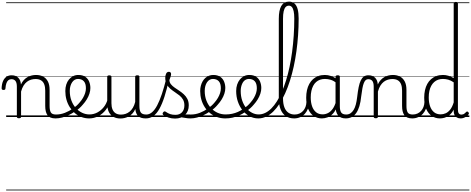

<svg xmlns="http://www.w3.org/2000/svg" viewBox="-76 -1444 5811 2369"><path d="M609 17Q572 17 547.5 6.5Q523 -4 509 -24Q495 -44 488.5 -72.5Q482 -101 482 -137V-326Q482 -371 470 -403Q458 -435 431.5 -452Q405 -469 362 -469Q335 -469 307.5 -461Q280 -453 256.5 -435Q233 -417 214.5 -387.5Q196 -358 184 -314V-4Q184 6 177.5 10.5Q171 15 157 15Q144 15 138 10.5Q132 6 132 -4V-374Q132 -424 114.5 -445.5Q97 -467 66 -467Q44 -467 28.5 -455.5Q13 -444 3.5 -418.5Q-6 -393 -9 -352Q-9 -343 -15 -338.5Q-21 -334 -33 -334Q-43 -334 -49.5 -338.5Q-56 -343 -56 -355Q-54 -408 -38.5 -443.5Q-23 -479 4 -497Q31 -515 67 -515Q95 -515 115 -507Q135 -499 149.5 -484.5Q164 -470 172 -450Q180 -430 182 -405V-401Q198 -435 219 -457.5Q240 -480 265 -493.5Q290 -507 316.5 -513Q343 -519 369 -519Q417 -519 454.5 -500Q492 -481 514 -440.5Q536 -400 536 -334V-137Q536 -82 551.5 -56.5Q567 -31 615 -31Q624 -31 629 -23.5Q634 -16 633.5 -7Q633 2 627 9.5Q621 17 609 17ZM0 895H671V905H0ZM0 -20H671V0H0ZM0 -505H671V-500H0ZM0 -1415H671V-1405H0Z M609 17Q596 17 590.5 9.5Q585 2 586.5 -7Q588 -16 595.5 -23.5Q603 -31 615 -31Q671 -31 725 -52Q779 -73 823 -105Q831 -110 837.5 -107Q844 -104 848.5 -96.5Q853 -89 853 -80.5Q853 -72 846 -67Q812 -43 772 -24Q732 -5 690.5 6Q649 17 609 17ZM671 895V905ZM671 -20V0ZM671 -505V-500ZM671 -1415V-1405Z M826 -106Q849 -122 869.5 -140.5Q890 -159 907 -180Q931 -207 948 -236.5Q965 -266 974.5 -295.5Q984 -325 984 -355Q984 -414 958 -442Q932 -470 886 -470Q876 -470 870.5 -477.5Q865 -485 866 -494.5Q867 -504 873 -511.5Q879 -519 890 -519Q943 -519 976 -496.5Q1009 -474 1024 -437Q1039 -400 1039 -358Q1039 -324 1027.5 -288.5Q1016 -253 995 -218.5Q974 -184 945 -152Q926 -129 902.5 -108Q879 -87 854 -69ZM671 895H1115V905H671ZM671 -20H1115V0H671ZM671 -505H1115V-500H671ZM671 -1415H1115V-1405H671Z M1024 17Q974 17 929 0Q884 -17 848 -48Q812 -79 785 -121.5Q758 -164 744 -214.5Q730 -265 730 -321Q730 -364 741.5 -400.5Q753 -437 775 -463.5Q797 -490 826 -504.5Q855 -519 890 -519Q901 -519 906 -511.5Q911 -504 910 -494.5Q909 -485 903 -477.5Q897 -470 886 -470Q864 -470 846 -459.5Q828 -449 814.5 -429.5Q801 -410 793 -383Q785 -356 785 -323Q785 -257 805 -203.5Q825 -150 859.5 -111.5Q894 -73 937.5 -52.5Q981 -32 1027 -32Q1079 -32 1124.5 -56Q1170 -80 1203.5 -121.5Q1237 -163 1251 -216Q1253 -225 1262 -225.5Q1271 -226 1278 -220.5Q1285 -215 1282 -203Q1268 -139 1230 -89.5Q1192 -40 1138.5 -11.5Q1085 17 1024 17ZM1115 895V905ZM1115 -20V0ZM1115 -505V-500ZM1115 -1415V-1405Z M1410 18Q1362 18 1325 -1.5Q1288 -21 1267.5 -61.5Q1247 -102 1247 -166V-496Q1247 -505 1253 -509.5Q1259 -514 1272 -514Q1286 -514 1292.5 -509.5Q1299 -505 1299 -496V-171Q1299 -127 1311.5 -95.5Q1324 -64 1350 -47Q1376 -30 1417 -30Q1446 -30 1473 -39Q1500 -48 1523 -66.5Q1546 -85 1564 -115Q1582 -145 1592 -186V-496Q1592 -506 1598.5 -510.5Q1605 -515 1619 -515Q1632 -515 1638 -510.5Q1644 -506 1644 -496V-137Q1644 -78 1662.5 -54.5Q1681 -31 1728 -31Q1738 -31 1742.5 -23.5Q1747 -16 1746.5 -7Q1746 2 1740 9.5Q1734 17 1722 17Q1692 17 1670 10.5Q1648 4 1632.5 -9Q1617 -22 1608 -41.5Q1599 -61 1595 -87L1594 -100Q1579 -66 1557.5 -43Q1536 -20 1511.5 -7Q1487 6 1461 12Q1435 18 1410 18ZM1115 895H1786V905H1115ZM1115 -20H1786V0H1115ZM1115 -505H1786V-500H1115ZM1115 -1415H1786V-1405H1115Z M1724 17Q1711 17 1705.5 9.5Q1700 2 1701.5 -7Q1703 -16 1710.5 -23.5Q1718 -31 1730 -31Q1767 -31 1800.5 -59.5Q1834 -88 1863.5 -144Q1893 -200 1921 -283.5Q1949 -367 1976 -476Q1979 -487 1988 -488Q1997 -489 2005 -483.5Q2013 -478 2010 -467Q1983 -343 1953.5 -251.5Q1924 -160 1890.5 -100.5Q1857 -41 1816 -12Q1775 17 1724 17ZM1786 895V905ZM1786 -20V0ZM1786 -505V-500ZM1786 -1415V-1405Z M2273 17Q2240 17 2213.5 11.5Q2187 6 2162 3.5Q2137 1 2108 12L2129 -11Q2166 -25 2191.5 -29Q2217 -33 2237.5 -32Q2258 -31 2279 -31Q2288 -31 2292 -23.5Q2296 -16 2294.5 -7Q2293 2 2287.5 9.5Q2282 17 2273 17ZM2084 19Q2042 19 2004 7Q1966 -5 1937 -27Q1931 -33 1930.5 -41.5Q1930 -50 1938 -59Q1945 -68 1952.5 -69.5Q1960 -71 1969 -65Q1997 -45 2024.5 -36Q2052 -27 2089 -27Q2140 -27 2169.5 -58.5Q2199 -90 2199 -144Q2199 -186 2182 -215.5Q2165 -245 2138 -266.5Q2111 -288 2081 -307.5Q2051 -327 2024 -350.5Q1997 -374 1980 -406Q1963 -438 1963 -485Q1963 -511 1973.5 -534.5Q1984 -558 2008 -558Q2021 -558 2028 -550.5Q2035 -543 2035 -530Q2035 -519 2029.5 -499.5Q2024 -480 2014 -456Q2015 -427 2033 -404.5Q2051 -382 2078 -363.5Q2105 -345 2135 -325Q2165 -305 2192 -280.5Q2219 -256 2236 -223Q2253 -190 2253 -144Q2253 -71 2207 -26Q2161 19 2084 19ZM1786 895H2336V905H1786ZM1786 -20H2336V0H1786ZM1786 -505H2336V-500H1786ZM1786 -1415H2336V-1405H1786Z M2274 17Q2261 17 2255.5 9.5Q2250 2 2251.5 -7Q2253 -16 2260.5 -23.5Q2268 -31 2280 -31Q2336 -31 2390 -52Q2444 -73 2488 -105Q2496 -110 2502.5 -107Q2509 -104 2513.5 -96.5Q2518 -89 2518 -80.5Q2518 -72 2511 -67Q2477 -43 2437 -24Q2397 -5 2355.5 6Q2314 17 2274 17ZM2336 895V905ZM2336 -20V0ZM2336 -505V-500ZM2336 -1415V-1405Z M2491 -106Q2514 -122 2534.5 -140.5Q2555 -159 2572 -180Q2596 -207 2613 -236.5Q2630 -266 2639.5 -295.5Q2649 -325 2649 -355Q2649 -414 2623 -442Q2597 -470 2551 -470Q2541 -470 2535.5 -477.5Q2530 -485 2531 -494.5Q2532 -504 2538 -511.5Q2544 -519 2555 -519Q2608 -519 2641 -496.5Q2674 -474 2689 -437Q2704 -400 2704 -358Q2704 -324 2692.5 -288.5Q2681 -253 2660 -218.5Q2639 -184 2610 -152Q2591 -129 2567.5 -108Q2544 -87 2519 -69ZM2336 895H2780V905H2336ZM2336 -20H2780V0H2336ZM2336 -505H2780V-500H2336ZM2336 -1415H2780V-1405H2336Z M2704 17Q2649 17 2601.5 0Q2554 -17 2516 -48Q2478 -79 2450.5 -121.5Q2423 -164 2408.5 -214.5Q2394 -265 2394 -321Q2394 -355 2402 -385.5Q2410 -416 2424 -440.5Q2438 -465 2458 -482.5Q2478 -500 2502.5 -509.5Q2527 -519 2555 -519Q2566 -519 2571 -511.5Q2576 -504 2575 -494.5Q2574 -485 2568 -477.5Q2562 -470 2551 -470Q2529 -470 2510.5 -459.5Q2492 -449 2478.5 -429Q2465 -409 2457.5 -382Q2450 -355 2450 -322Q2450 -257 2470.5 -203.5Q2491 -150 2527 -111.5Q2563 -73 2609 -52.5Q2655 -32 2707 -32Q2750 -32 2787.5 -40Q2825 -48 2859 -63Q2893 -78 2925 -100Q2933 -105 2940 -101.5Q2947 -98 2952 -91Q2957 -84 2957.5 -76Q2958 -68 2951 -63Q2914 -37 2873.5 -19Q2833 -1 2791 8Q2749 17 2704 17ZM2780 895V905ZM2780 -20V0ZM2780 -505V-500ZM2780 -1415V-1405Z M2935 -106Q2958 -122 2978.5 -140.5Q2999 -159 3016 -180Q3040 -207 3057 -236.5Q3074 -266 3083.5 -295.5Q3093 -325 3093 -355Q3093 -414 3067 -442Q3041 -470 2995 -470Q2985 -470 2979.5 -477.5Q2974 -485 2975 -494.5Q2976 -504 2982 -511.5Q2988 -519 2999 -519Q3052 -519 3085 -496.5Q3118 -474 3133 -437Q3148 -400 3148 -358Q3148 -324 3136.5 -288.5Q3125 -253 3104 -218.5Q3083 -184 3054 -152Q3035 -129 3011.5 -108Q2988 -87 2963 -69ZM2780 895H3224V905H2780ZM2780 -20H3224V0H2780ZM2780 -505H3224V-500H2780ZM2780 -1415H3224V-1405H2780Z M3111 17Q3053 17 3003.5 -9.5Q2954 -36 2917 -82.5Q2880 -129 2859 -190Q2838 -251 2838 -321Q2838 -364 2850 -400.5Q2862 -437 2884 -463.5Q2906 -490 2935 -504.5Q2964 -519 2999 -519Q3008 -519 3012.5 -511.5Q3017 -504 3016 -494.5Q3015 -485 3009.5 -477.5Q3004 -470 2995 -470Q2977 -470 2961 -463Q2945 -456 2933 -443Q2921 -430 2912.5 -411.5Q2904 -393 2899 -370.5Q2894 -348 2894 -322Q2894 -256 2912.5 -202.5Q2931 -149 2962.5 -111Q2994 -73 3033.5 -52.5Q3073 -32 3116 -32Q3157 -32 3196.5 -51Q3236 -70 3272 -106Q3308 -142 3340.5 -193.5Q3373 -245 3401.5 -310.5Q3430 -376 3454 -453.5Q3478 -531 3496.5 -618.5Q3515 -706 3528 -802.5Q3541 -899 3548 -1003Q3555 -1107 3555 -1215Q3555 -1227 3563 -1233.5Q3571 -1240 3582 -1240Q3593 -1240 3601 -1233.5Q3609 -1227 3609 -1215Q3609 -1113 3602 -1011.5Q3595 -910 3581.5 -812Q3568 -714 3548 -622.5Q3528 -531 3501.5 -448Q3475 -365 3443 -294Q3411 -223 3374 -165.5Q3337 -108 3295.5 -67.5Q3254 -27 3207.5 -5Q3161 17 3111 17ZM3224 895V905ZM3224 -20V0ZM3224 -505V-500ZM3224 -1415V-1405Z M3554 17Q3493 17 3450.5 -11.5Q3408 -40 3386 -95Q3364 -150 3364 -229V-1212Q3364 -1318 3395 -1371Q3426 -1424 3490 -1424Q3530 -1424 3557 -1401Q3584 -1378 3596.5 -1331.5Q3609 -1285 3609 -1216Q3609 -1203 3601 -1197Q3593 -1191 3582 -1191Q3571 -1191 3563 -1197Q3555 -1203 3555 -1216Q3555 -1270 3547.5 -1305Q3540 -1340 3525.5 -1357Q3511 -1374 3488 -1374Q3464 -1374 3448 -1357Q3432 -1340 3424 -1304Q3416 -1268 3416 -1212V-229Q3416 -165 3432.5 -121Q3449 -77 3481.5 -54Q3514 -31 3560 -31Q3571 -31 3576.5 -23.5Q3582 -16 3581.5 -7Q3581 2 3574 9.5Q3567 17 3554 17ZM3224 895H3618V905H3224ZM3224 -20H3618V0H3224ZM3224 -505H3618V-500H3224ZM3224 -1415H3618V-1405H3224Z M3553 17Q3542 17 3536.5 9.5Q3531 2 3531.5 -7Q3532 -16 3539 -23.5Q3546 -31 3559 -31Q3592 -31 3618.5 -43Q3645 -55 3664 -76Q3683 -97 3693.5 -125Q3704 -153 3705 -186Q3706 -198 3715 -201.5Q3724 -205 3732.5 -201.5Q3741 -198 3740 -186Q3739 -142 3724.5 -104.5Q3710 -67 3685.5 -40Q3661 -13 3627 2Q3593 17 3553 17ZM3618 895V905ZM3618 -20V0ZM3618 -505V-500ZM3618 -1415V-1405Z M3895 17Q3840 17 3796 -12Q3752 -41 3727 -98Q3702 -155 3702 -238Q3702 -288 3711.5 -331Q3721 -374 3740 -408.5Q3759 -443 3786.5 -467.5Q3814 -492 3850.5 -505.5Q3887 -519 3932 -519Q3970 -519 4006.5 -506.5Q4043 -494 4079 -470V-419Q4039 -449 4004 -459.5Q3969 -470 3933 -470Q3901 -470 3873.5 -460.5Q3846 -451 3824.5 -432Q3803 -413 3788.5 -385.5Q3774 -358 3766 -322Q3758 -286 3758 -242Q3758 -180 3774.5 -133Q3791 -86 3823.5 -59.5Q3856 -33 3905 -33Q3939 -33 3971 -49Q4003 -65 4029.5 -101.5Q4056 -138 4073 -202L4091 -159Q4070 -85 4036.5 -47Q4003 -9 3965.5 4Q3928 17 3895 17ZM4191 17Q4157 17 4133 7Q4109 -3 4094 -22Q4079 -41 4071.5 -69Q4064 -97 4064 -132V-495Q4064 -506 4071 -510.5Q4078 -515 4092 -515Q4105 -515 4111 -510.5Q4117 -506 4117 -496V-133Q4117 -81 4134 -56Q4151 -31 4197 -31Q4204 -31 4208 -23.5Q4212 -16 4211.5 -7Q4211 2 4206.5 9.5Q4202 17 4191 17ZM3618 895H4253V905H3618ZM3618 -20H4253V0H3618ZM3618 -505H4253V-500H3618ZM3618 -1415H4253V-1405H3618Z M4188 17Q4179 17 4174.5 9.5Q4170 2 4170.5 -7Q4171 -16 4177 -23.5Q4183 -31 4194 -31Q4225 -31 4247.5 -45.5Q4270 -60 4287 -87.5Q4304 -115 4314.5 -155Q4325 -195 4331 -247Q4339 -318 4349.5 -369Q4360 -420 4375.5 -452Q4391 -484 4413.5 -499.5Q4436 -515 4469 -515Q4478 -515 4482.5 -508Q4487 -501 4486.5 -491.5Q4486 -482 4481 -474.5Q4476 -467 4467 -467Q4449 -467 4436 -455.5Q4423 -444 4413 -419Q4403 -394 4395.5 -354Q4388 -314 4381 -257Q4374 -186 4358.5 -134.5Q4343 -83 4319 -49Q4295 -15 4262.5 1Q4230 17 4188 17ZM4253 895H4353V905H4253ZM4253 -20H4353V0H4253ZM4253 -505H4353V-500H4253ZM4253 -1415H4353V-1405H4253Z M5012 17Q4975 17 4950.5 6.5Q4926 -4 4912 -24Q4898 -44 4891.5 -72.5Q4885 -101 4885 -137V-326Q4885 -371 4873 -403Q4861 -435 4834.5 -452Q4808 -469 4765 -469Q4738 -469 4710.5 -461Q4683 -453 4659.5 -435Q4636 -417 4617.5 -387.5Q4599 -358 4587 -314V-4Q4587 6 4580.5 10.5Q4574 15 4560 15Q4547 15 4541 10.5Q4535 6 4535 -4V-374Q4535 -424 4518 -445.5Q4501 -467 4467 -467Q4456 -467 4450.5 -474.5Q4445 -482 4445.5 -491.5Q4446 -501 4452 -508Q4458 -515 4469 -515Q4497 -515 4517.5 -507Q4538 -499 4552.5 -484.5Q4567 -470 4575 -450Q4583 -430 4585 -405V-401Q4601 -435 4622 -457.5Q4643 -480 4668 -493.5Q4693 -507 4719.5 -513Q4746 -519 4772 -519Q4820 -519 4857.5 -500Q4895 -481 4917 -440.5Q4939 -400 4939 -334V-137Q4939 -82 4954.5 -56.5Q4970 -31 5018 -31Q5027 -31 5032 -23.5Q5037 -16 5036.5 -7Q5036 2 5030 9.5Q5024 17 5012 17ZM4353 895H5074V905H4353ZM4353 -20H5074V0H4353ZM4353 -505H5074V-500H4353ZM4353 -1415H5074V-1405H4353Z M5009 17Q4998 17 4992.5 9.5Q4987 2 4987.5 -7Q4988 -16 4995 -23.5Q5002 -31 5015 -31Q5048 -31 5074.5 -43Q5101 -55 5120 -76Q5139 -97 5149.5 -125Q5160 -153 5161 -186Q5162 -198 5171 -201.5Q5180 -205 5188.5 -201.5Q5197 -198 5196 -186Q5195 -142 5180.5 -104.5Q5166 -67 5141.5 -40Q5117 -13 5083 2Q5049 17 5009 17ZM5074 895V905ZM5074 -20V0ZM5074 -505V-500ZM5074 -1415V-1405Z M5352 17Q5297 17 5253 -12Q5209 -41 5183.5 -98Q5158 -155 5158 -238Q5158 -288 5167.5 -331Q5177 -374 5196 -408.5Q5215 -443 5243 -467.5Q5271 -492 5308 -505.5Q5345 -519 5390 -519Q5423 -519 5455.5 -509.5Q5488 -500 5522 -480V-1401Q5522 -1411 5528.5 -1415.5Q5535 -1420 5548 -1420Q5562 -1420 5568 -1415.5Q5574 -1411 5574 -1401V-91Q5574 -60 5585 -45Q5596 -30 5618 -30Q5628 -30 5638 -33.5Q5648 -37 5657.5 -45Q5667 -53 5677 -63Q5683 -69 5689.5 -68Q5696 -67 5702 -60Q5708 -54 5709.5 -47.5Q5711 -41 5706 -34Q5695 -19 5679 -7.5Q5663 4 5645 10.5Q5627 17 5609 17Q5580 17 5560.5 5.5Q5541 -6 5531.5 -26.5Q5522 -47 5522 -75Q5522 -79 5522 -83.5Q5522 -88 5522 -92Q5499 -47 5469.5 -23.5Q5440 0 5409.5 8.5Q5379 17 5352 17ZM5214 -242Q5214 -180 5230.5 -133Q5247 -86 5279.5 -59.5Q5312 -33 5361 -33Q5393 -33 5423.5 -46.5Q5454 -60 5479.5 -92.5Q5505 -125 5522 -181V-428Q5487 -452 5454.5 -461Q5422 -470 5389 -470Q5357 -470 5330 -460.5Q5303 -451 5281.5 -432Q5260 -413 5245 -385.5Q5230 -358 5222 -322Q5214 -286 5214 -242ZM5074 895H5715V905H5074ZM5074 -20H5715V0H5074ZM5074 -505H5715V-500H5074ZM5074 -1415H5715V-1405H5074Z"/></svg>

Font: Playwrite BE WAL Guides
Style: Regular
Weight: 400
Designer: Veronika Burian, José Scaglione
Foundry: TypeTogether
Version: Version 1.003